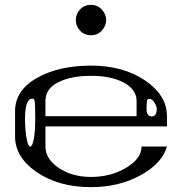

<svg xmlns="http://www.w3.org/2000/svg" viewBox="-20 -770 790 790"><path d="M625 -322.3Q625 -334 614.3 -349.6Q604.5 -363.3 594.7 -363.3Q585.9 -363.3 585 -356.4Q583 -346.7 583 -322.3Q583 -291 604.5 -291Q625 -291 625 -322.3ZM123 -351.6Q122.1 -364.3 113.3 -364.3Q83 -364.3 83 -281.2Q83 -234.4 89.8 -198.2Q95.7 -167 104.5 -167Q113.3 -167 119.1 -198.2Q125 -228.5 125 -281.2Q125 -334 123 -351.6ZM667 -250H167V-167Q167 -116.2 221.7 -79.1Q276.4 -42 354.5 -42Q435.5 -42 498 -79.1Q562.5 -117.2 562.5 -167H667Q646.5 -96.7 556.6 -47.9Q467.8 0 354.5 0Q222.7 0 132.8 -60.5Q42 -122.1 42 -208V-312.5Q42 -398.4 131.8 -449.2Q221.7 -500 354.5 -500Q486.3 -500 576.2 -439.5Q667 -377.9 667 -292ZM542 -292V-354.5Q542 -402.3 488.3 -430.7Q436.5 -458 354.5 -458Q272.5 -458 219.7 -431.6Q167 -405.3 167 -354.5V-292ZM398.4 -643.6Q380.9 -625 354.5 -625Q327.1 -625 309.6 -643.6Q292 -662.1 292 -687.5Q292 -712.9 309.6 -731.4Q327.1 -750 354.5 -750Q380.9 -750 398.4 -731.4Q417 -710.9 417 -687.5Q417 -664.1 398.4 -643.6Z"/></svg>

Font: okolaksMetalik
Style: bold
Weight: 700
Width: 7
Version: Version 0.6